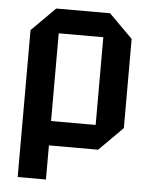

<svg xmlns="http://www.w3.org/2000/svg" viewBox="-51 -603 614 785"><g transform="rotate(5 256.0 -210.0)"><path d="M51 140V-463L148 -560H369L466 -463V-97L369 0H167V140ZM350 -460H167V-100H350Z"/></g></svg>

Font: Tektur SemiCondensed Medium
Style: Regular
Weight: 500
Width: 4
Designer: Adam Jagosz
Foundry: Adam Jagosz
Version: Version 1.005;gftools[0.9.30]